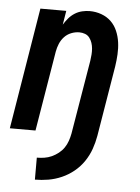

<svg xmlns="http://www.w3.org/2000/svg" viewBox="-53 -580 607 835"><g transform="rotate(5 250.0 -162.5)"><path d="M131 213V117Q147 117 163.5 114.5Q180 112 195.5 105Q211 98 225 87Q239 76 248.5 62Q258 48 263.5 32Q269 16 272 0Q286 -81 299 -161.5Q312 -242 326 -323Q328 -337 329 -350Q330 -363 329 -376Q328 -389 324 -401Q320 -413 312.5 -423Q305 -433 293 -437.5Q281 -442 268 -442Q250 -442 232.5 -435Q215 -428 202.5 -414.5Q190 -401 183 -384Q176 -367 173 -350L115 0H3L90 -530H203L193 -469Q202 -484 213.5 -497.5Q225 -511 240 -520.5Q255 -530 272 -534Q289 -538 305 -538Q332 -538 356.5 -529Q381 -520 398.5 -503Q416 -486 426 -462.5Q436 -439 439.5 -413.5Q443 -388 441.5 -361Q440 -334 436 -308L385 0Q380 29 370 57.5Q360 86 342.5 112Q325 138 300.5 158Q276 178 247.5 190.5Q219 203 189.5 208Q160 213 131 213Z"/></g></svg>

Font: Iosevka Curly Oblique
Style: Bold
Weight: 700
Italic angle: -9°
Monospace: yes
Designer: Belleve Invis
Foundry: Belleve Invis
Version: Version 11.1.0; ttfautohint (v1.8.3)